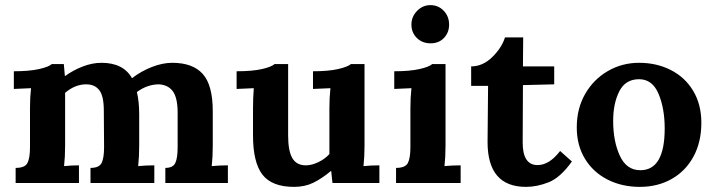

<svg xmlns="http://www.w3.org/2000/svg" viewBox="-20 -714 2787 749"><path d="M810 -280V-146Q810 -103 806 -66Q836 -69 869 -69V0H625V-59Q655 -59 664 -78.5Q673 -98 673 -140V-279Q672 -335 653.5 -359Q635 -383 600 -385Q555 -385 514 -355Q523 -318 523 -268V-146Q523 -103 519 -66Q549 -69 582 -69V0H333V-59Q367 -59 376.5 -78.5Q386 -98 386 -140L385 -282Q385 -339 367.5 -362Q350 -385 316 -385Q273 -385 234 -352V-146Q234 -103 230 -66Q260 -69 288 -69V0H41V-59Q77 -59 87 -78Q97 -97 97 -140V-293Q97 -334 101 -370L34 -367V-436Q94 -436 132 -444.5Q170 -453 182 -464H229Q229 -462 233 -418H235Q265 -440 302.5 -454.5Q340 -469 376 -469Q461 -469 495 -409Q530 -436 572 -452.5Q614 -469 652 -469Q732 -469 771 -425.5Q810 -382 810 -280Z M1398 -66Q1428 -69 1460 -69V0H1277L1272 -47H1271Q1235 -17 1202 -1Q1169 15 1127 15Q1041 15 1004 -32.5Q967 -80 967 -186V-291Q967 -330 970 -370L903 -367V-436Q964 -436 1001.5 -444.5Q1039 -453 1051 -464H1104V-185Q1104 -125 1120.5 -97Q1137 -69 1173 -69Q1196 -69 1222 -81.5Q1248 -94 1265 -113V-291Q1265 -334 1269 -370L1201 -367V-436Q1261 -436 1298.5 -444.5Q1336 -453 1349 -464H1402V-146Q1402 -103 1398 -66Z M1732 -618Q1732 -587 1712 -566Q1692 -545 1660 -545Q1627 -545 1606 -566Q1585 -587 1585 -618Q1585 -649 1607 -671.5Q1629 -694 1659 -694Q1690 -694 1711 -672Q1732 -650 1732 -618ZM1714 -66Q1744 -69 1777 -69V0H1525V-59Q1561 -59 1571 -78Q1581 -97 1581 -140V-291Q1581 -334 1585 -370L1518 -367V-436Q1578 -436 1616 -444.5Q1654 -453 1666 -464H1718V-146Q1718 -103 1714 -66Z M2142 -455V-385L2020 -382L2019 -158Q2019 -70 2077 -70Q2123 -70 2165 -125L2211 -84Q2166 -21 2120.5 -3Q2075 15 2032 15Q1882 15 1882 -160L1884 -379H1818V-455Q1863 -455 1900 -491Q1937 -527 1950 -568H2021L2020 -455Z M2716 -235Q2716 -160 2685.5 -103.5Q2655 -47 2600.5 -16Q2546 15 2476 15Q2406 15 2350 -13.5Q2294 -42 2262 -94.5Q2230 -147 2230 -217Q2230 -291 2263 -348Q2296 -405 2351.5 -437Q2407 -469 2473 -469Q2542 -469 2597.5 -440.5Q2653 -412 2684.5 -359Q2716 -306 2716 -235ZM2372 -242Q2372 -163 2398 -106.5Q2424 -50 2478 -50Q2573 -50 2573 -213Q2573 -291 2549 -348Q2525 -405 2473 -405Q2420 -405 2396 -358Q2372 -311 2372 -242Z"/></svg>

Font: Sumana
Style: Bold
Weight: 700
Designer: Cyreal, Alexei Vanyashin (Devanagari), Olga Karpushina (Latin)
Foundry: Cyreal
Version: Version 1.015;PS 001.015;hotconv 1.0.70;makeotf.lib2.5.58329